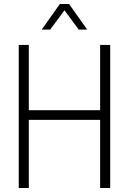

<svg xmlns="http://www.w3.org/2000/svg" viewBox="-20 -933 640 953"><path d="M73 0V-710H123V-386H477V-710H527V0H477V-338H123V0ZM187 -786 277 -913H323L413 -786H371L300 -882L229 -786Z"/></svg>

Font: Geist Mono UltraLight
Style: Regular
Weight: 200
Monospace: yes
Designer: Basement.studio, Andrés Briganti, Mateo Zaragoza
Foundry: Basement.studio, Vercel, Andrés Briganti, Guido Ferreyra, Mateo Zaragoza
Version: Version 1.400; ttfautohint (v1.8.4.7-5d5b)